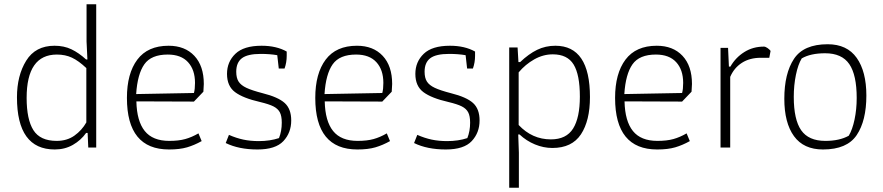

<svg xmlns="http://www.w3.org/2000/svg" viewBox="-20 -687 4112 894"><path d="M59 -234Q59 -335 102 -404.5Q145 -474 234 -474Q278 -474 312.5 -457.5Q347 -441 381 -410H387L383 -494V-667H428V0H391L388 -68H381Q357 -34 319.5 -12.5Q282 9 235 9Q59 9 59 -234ZM382 -117V-370Q346 -404 315 -418.5Q284 -433 245 -433Q104 -433 104 -231Q104 -131 135.5 -81Q167 -31 244 -31Q292 -31 326.5 -55.5Q361 -80 382 -117Z M571 -231Q571 -345 619.5 -409.5Q668 -474 765 -474Q841 -474 885 -427Q929 -380 929 -296Q929 -286 927 -260L883 -214L615 -215Q617 -123 654 -77Q691 -31 768 -31Q812 -31 842.5 -39.5Q873 -48 904 -66L919 -30Q885 -11 851 -1Q817 9 767 9Q571 9 571 -231ZM883 -254Q888 -272 888 -301Q888 -362 855.5 -397.5Q823 -433 761 -433Q684 -433 652 -387.5Q620 -342 614 -249Z M1031 -21 1046 -59Q1080 -44 1113 -37Q1146 -30 1185 -30Q1237 -30 1279 -44Q1292 -76 1292 -116Q1292 -147 1283 -164Q1274 -181 1253.5 -191.5Q1233 -202 1191 -212Q1112 -230 1074.5 -258Q1037 -286 1037 -343Q1037 -399 1076 -436.5Q1115 -474 1198 -474Q1267 -474 1315 -447V-427Q1315 -396 1305 -368H1278L1271 -430Q1237 -436 1194 -436Q1133 -436 1106.5 -416Q1080 -396 1080 -353Q1080 -324 1091 -307Q1102 -290 1127.5 -278Q1153 -266 1203 -253Q1275 -235 1305.5 -207.5Q1336 -180 1336 -126Q1336 -69 1299.5 -30Q1263 9 1179 9Q1092 9 1031 -21Z M1448 -231Q1448 -345 1496.5 -409.5Q1545 -474 1642 -474Q1718 -474 1762 -427Q1806 -380 1806 -296Q1806 -286 1804 -260L1760 -214L1492 -215Q1494 -123 1531 -77Q1568 -31 1645 -31Q1689 -31 1719.5 -39.5Q1750 -48 1781 -66L1796 -30Q1762 -11 1728 -1Q1694 9 1644 9Q1448 9 1448 -231ZM1760 -254Q1765 -272 1765 -301Q1765 -362 1732.5 -397.5Q1700 -433 1638 -433Q1561 -433 1529 -387.5Q1497 -342 1491 -249Z M1908 -21 1923 -59Q1957 -44 1990 -37Q2023 -30 2062 -30Q2114 -30 2156 -44Q2169 -76 2169 -116Q2169 -147 2160 -164Q2151 -181 2130.5 -191.5Q2110 -202 2068 -212Q1989 -230 1951.5 -258Q1914 -286 1914 -343Q1914 -399 1953 -436.5Q1992 -474 2075 -474Q2144 -474 2192 -447V-427Q2192 -396 2182 -368H2155L2148 -430Q2114 -436 2071 -436Q2010 -436 1983.5 -416Q1957 -396 1957 -353Q1957 -324 1968 -307Q1979 -290 2004.5 -278Q2030 -266 2080 -253Q2152 -235 2182.5 -207.5Q2213 -180 2213 -126Q2213 -69 2176.5 -30Q2140 9 2056 9Q1969 9 1908 -21Z M2351 -466H2390L2394 -398H2402Q2442 -436 2481 -455Q2520 -474 2566 -474Q2727 -474 2727 -235Q2727 -125 2685 -61.5Q2643 2 2552 2Q2511 2 2471 -14.5Q2431 -31 2399 -61H2393L2396 24V187H2351ZM2680 -237Q2680 -339 2651 -386.5Q2622 -434 2554 -434Q2509 -434 2467.5 -410.5Q2426 -387 2395 -350V-105Q2458 -38 2545 -38Q2617 -38 2648.5 -88.5Q2680 -139 2680 -237Z M2844 -231Q2844 -345 2892.5 -409.5Q2941 -474 3038 -474Q3114 -474 3158 -427Q3202 -380 3202 -296Q3202 -286 3200 -260L3156 -214L2888 -215Q2890 -123 2927 -77Q2964 -31 3041 -31Q3085 -31 3115.5 -39.5Q3146 -48 3177 -66L3192 -30Q3158 -11 3124 -1Q3090 9 3040 9Q2844 9 2844 -231ZM3156 -254Q3161 -272 3161 -301Q3161 -362 3128.5 -397.5Q3096 -433 3034 -433Q2957 -433 2925 -387.5Q2893 -342 2887 -249Z M3335 -464H3370L3374 -377H3381Q3405 -419 3445.5 -444.5Q3486 -470 3537 -470Q3544 -470 3553.5 -463.5Q3563 -457 3568 -450L3562 -418H3523Q3471 -418 3434.5 -394.5Q3398 -371 3380 -329V0H3335Z M3632 -227Q3632 -345 3677 -413Q3722 -481 3834 -481Q3924 -481 3969 -417.5Q4014 -354 4014 -242Q4014 -125 3969 -58Q3924 9 3812 9Q3722 9 3677 -53Q3632 -115 3632 -227ZM3932 -55Q3949 -83 3959 -130.5Q3969 -178 3969 -231Q3969 -338 3934.5 -388.5Q3900 -439 3822 -439Q3754 -439 3713 -415Q3696 -387 3686 -338.5Q3676 -290 3676 -236Q3676 -130 3710.5 -80.5Q3745 -31 3823 -31Q3889 -31 3932 -55Z"/></svg>

Font: Athiti Light
Style: Regular
Weight: 300
Designer: CadsonDemak Team
Foundry: CadsonDemak
Version: Version 1.033